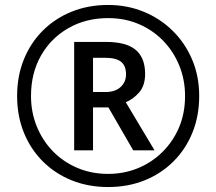

<svg xmlns="http://www.w3.org/2000/svg" viewBox="-20 -744 872 774"><path d="M416 10Q336 10 269 -17Q202 -44 152.5 -93.5Q103 -143 76 -210Q49 -277 49 -357Q49 -437 76 -504Q103 -571 152.5 -620.5Q202 -670 269 -697Q336 -724 416 -724Q492 -724 558.5 -697Q625 -670 675.5 -620.5Q726 -571 754.5 -504Q783 -437 783 -357Q783 -277 756 -210Q729 -143 679.5 -93.5Q630 -44 563 -17Q496 10 416 10ZM416 -43Q480 -43 536 -66Q592 -89 635 -131.5Q678 -174 702 -231Q726 -288 726 -357Q726 -422 703 -479Q680 -536 638.5 -579Q597 -622 540.5 -646.5Q484 -671 416 -671Q326 -671 255.5 -630.5Q185 -590 145 -519.5Q105 -449 105 -357Q105 -292 128 -235Q151 -178 192.5 -135Q234 -92 291 -67.5Q348 -43 416 -43ZM279 -138V-575H407Q489 -575 527 -543Q565 -511 565 -446Q565 -399 541 -371.5Q517 -344 487 -332L603 -138H517L417 -311H355V-138ZM405 -373Q444 -373 466 -393Q488 -413 488 -444Q488 -479 468 -495Q448 -511 404 -511H355V-373Z"/></svg>

Font: Noto Sans Medefaidrin
Style: Regular
Weight: 400
Designer: Dalton Maag Ltd
Foundry: Dalton Maag Ltd
Version: Version 1.002; ttfautohint (v1.8.4.7-5d5b)